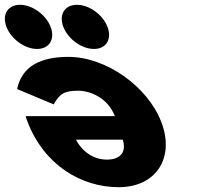

<svg xmlns="http://www.w3.org/2000/svg" viewBox="-145 -765 860 800"><path d="M-61.5 -745C-112.5 -745 -137.7 -704 -118.1 -653C-98.4 -602 -41.6 -561 9.4 -561C60.4 -561 85.6 -602 65.9 -653C46.3 -704 -10.5 -745 -61.5 -745ZM175.5 -745C124.5 -745 99.3 -704 118.9 -653C138.6 -602 195.4 -561 246.4 -561C297.4 -561 322.6 -602 302.9 -653C283.3 -704 226.5 -745 175.5 -745ZM-38.3 -281C-36.9 -275 -32.7 -264 -30 -257C39.3 -77 193.8 15 349.8 15C504.8 15 584.8 -107 527 -257C469.6 -406 295.6 -528 140.6 -528C26.6 -528 -53.2 -491 -73.8 -394L78.9 -330C104.1 -376 124.9 -387 181.9 -387C226.9 -387 303.3 -360 333.7 -281ZM366.5 -183C381.6 -136 361.5 -100 300.5 -100C248.5 -100 200.3 -129 171.5 -183Z"/></svg>

Font: Hussar
Style: BdOpOblFour
Weight: 700
Foundry: Cannot Into Space Fonts
Version: Version 2.00